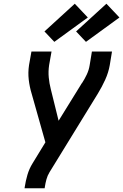

<svg xmlns="http://www.w3.org/2000/svg" viewBox="-20 -1012 662 1032"><path d="M112 0 113 -7Q118 -40 127.5 -72.5Q137 -105 155 -134L224 -247L150 -509Q139 -545 134.5 -583.5Q130 -622 136 -662L149 -735H257L244 -662Q239 -628 242 -596Q245 -564 253 -533L295 -363L415 -557Q416 -559 417 -560.5Q418 -562 419 -564H420Q435 -587 446.5 -611.5Q458 -636 462 -662L474 -735H582L570 -662Q563 -622 545.5 -583.5Q528 -545 506 -509L246 -86Q235 -68 229.5 -47.5Q224 -27 221 -7L220 0ZM442 -787 389 -843 552 -992 622 -918ZM272 -787 219 -843 382 -992 452 -918Z"/></svg>

Font: Iosevka Curly SmBdExObl
Style: Regular
Weight: 600
Width: 7
Italic angle: -9°
Monospace: yes
Designer: Belleve Invis
Foundry: Belleve Invis
Version: Version 11.1.0; ttfautohint (v1.8.3)